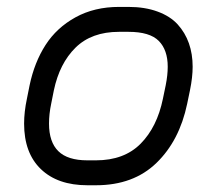

<svg xmlns="http://www.w3.org/2000/svg" viewBox="-20 -532 640 564"><path d="M357.4 -438.5H329.6Q249 -438.5 201.9 -392.1Q154.8 -345.7 138.2 -266.6L130.4 -227.5Q124 -197.3 124 -168.9Q124 -114.7 151.4 -87.9Q178.7 -61 236.8 -61H261.7Q344.7 -61 393.1 -109.9Q441.4 -158.7 458.5 -241.7L466.8 -281.7Q472.7 -311.5 472.7 -335.9Q472.7 -385.3 446.3 -411.9Q419.9 -438.5 357.4 -438.5ZM545.9 -335.9Q545.9 -305.2 538.1 -267.1L529.8 -227.1Q507.3 -119.1 439.7 -53.5Q372.1 12.2 261.7 12.2H236.8Q149.4 12.2 100.1 -35.2Q50.8 -82.5 50.8 -168.9Q50.8 -203.1 59.1 -242.2L66.9 -281.2Q81.1 -349.1 113.8 -399.9Q146.5 -450.7 201.9 -481.2Q257.3 -511.7 329.6 -511.7H357.4Q405.8 -511.7 442.9 -498Q480 -484.4 502 -460.2Q523.9 -436 534.9 -404.8Q545.9 -373.5 545.9 -335.9Z"/></svg>

Font: Anka/Coder
Style: Italic
Weight: 400
Italic angle: -12°
Monospace: yes
Version: Version 001.100